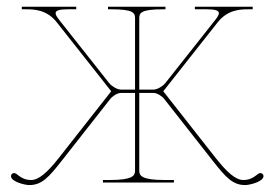

<svg xmlns="http://www.w3.org/2000/svg" viewBox="-20 -540 812 568"><path d="M299.5 -520V-512.5H309.5C375.5 -512.5 379.5 -501.5 379.5 -486V-275H337.5C326.5 -275 310.5 -285 303.5 -293.5L156 -480C148.5 -489.5 144.5 -496 144.5 -501C144.5 -509 155.5 -512.5 180.5 -512.5H205.5V-520H44.5V-512.5H57C81 -512.5 118.5 -511.5 148 -474L309 -270L153 -71.5C121 -31 95 -7.5 72.5 -7.5C53.5 -7.5 43 -14 28.5 -25.5C26.5 -27 24 -28 22 -28C17 -28 12.5 -24.5 12.5 -19C12.5 -2.5 53.5 7.5 66.5 7.5C103.5 7.5 124 -15 163.5 -65.5L306 -247C311.5 -254.5 326.5 -265 337.5 -265H379.5V-35C379.5 -20.5 373 -7.5 304.5 -7.5H284.5V0H494.5V-7.5H467C398.5 -7.5 392 -20.5 392 -35V-265H434.5C445.5 -265 460.5 -254.5 466 -247L608.5 -65.5C648 -15 668.5 7.5 705.5 7.5C718.5 7.5 759.5 -2.5 759.5 -19C759.5 -24.5 755 -28 750 -28C748 -28 745.5 -27 743.5 -25.5C729 -14 718.5 -7.5 699.5 -7.5C677 -7.5 651 -31 619 -71.5L463 -270L624 -474C653.5 -511.5 691 -512.5 715 -512.5H727.5V-520H556.5V-512.5H591.5C616.5 -512.5 627.5 -509 627.5 -501C627.5 -496 623.5 -489.5 616 -480L468.5 -293.5C461.5 -285 445.5 -275 434.5 -275H392V-486C392 -501.5 396 -512.5 462 -512.5H469.5V-520Z"/></svg>

Font: ZnikomitSC
Style: Regular
Weight: 100
Designer: gluk
Foundry: gluk
Version: Version 0.55